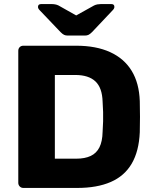

<svg xmlns="http://www.w3.org/2000/svg" viewBox="-20 -925 756 945"><path d="M95 0Q84 0 77 -7.5Q70 -15 70 -25V-675Q70 -686 77 -693Q84 -700 95 -700H355Q453 -700 522 -668.5Q591 -637 628 -576.5Q665 -516 668 -427Q669 -383 669 -350Q669 -317 668 -274Q664 -181 628.5 -120Q593 -59 525.5 -29.5Q458 0 360 0ZM250 -144H355Q398 -144 426.5 -157.5Q455 -171 469.5 -200Q484 -229 485 -276Q487 -305 487.5 -328Q488 -351 487.5 -374Q487 -397 485 -425Q483 -493 449.5 -524.5Q416 -556 350 -556H250ZM313 -750Q303 -750 295.5 -753.5Q288 -757 278 -767L175 -875Q167 -883 167 -891Q167 -905 183 -905H233Q242 -905 251 -903.5Q260 -902 268 -898L355 -849L443 -898Q451 -902 460 -903.5Q469 -905 477 -905H528Q543 -905 543 -891Q543 -883 535 -875L433 -767Q423 -757 415.5 -753.5Q408 -750 398 -750Z"/></svg>

Font: Rubik
Style: Bold
Weight: 700
Designer: Hubert and Fischer
Foundry: Hubert and Fischer
Version: Version 2.300;gftools[0.9.30]